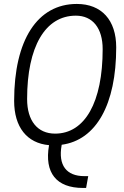

<svg xmlns="http://www.w3.org/2000/svg" viewBox="-20 -723 626 968"><path d="M398.4 224.6H414.1L424.8 165H405.3C314.5 165 272.9 109.9 290.5 10.7L291 6.8C464.8 -16.6 565.9 -195.8 565.9 -484.4C565.9 -621.6 492.2 -703.1 367.2 -703.1C168.5 -703.1 51.3 -521.5 51.3 -214.4C51.3 -82.5 115.7 -1 227.1 8.8V9.8C203.1 148.4 264.2 224.6 398.4 224.6ZM257.8 -49.3C168.9 -49.3 116.7 -114.3 116.7 -223.6C116.7 -487.8 208 -644 362.3 -644C447.3 -644 497.6 -581.1 497.6 -475.1C497.6 -207.5 408.2 -49.3 257.8 -49.3Z"/></svg>

Font: Cascadia Mono PL Light
Style: Italic
Weight: 300
Italic angle: -10°
Monospace: yes
Designer: Aaron Bell
Foundry: Saja Typeworks
Version: Version 2404.023